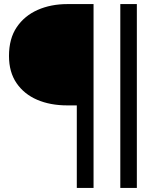

<svg xmlns="http://www.w3.org/2000/svg" viewBox="-20 -720 781 940"><path d="M356 200V-204H310Q226 -204 162 -231.5Q98 -259 61 -313Q24 -367 24 -446Q24 -531 62 -587Q100 -643 164.5 -671.5Q229 -700 310 -700H438V200ZM569 200V-700H650V200Z"/></svg>

Font: SUSE Thin
Style: Regular
Weight: 400
Version: Version 1.000